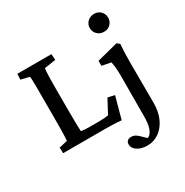

<svg xmlns="http://www.w3.org/2000/svg" viewBox="-196 -818 1159 1201"><g transform="rotate(-30 383.5 -217.5)"><path d="M464.8 4.9Q448.2 2.9 427.2 2Q406.2 1 386.7 0.5Q367.2 0 352.5 0H44.9L43 -41L103.5 -54.7Q104.5 -59.6 105.5 -78.6Q106.4 -97.7 106.9 -128.9Q107.4 -160.2 107.4 -201.2V-371.1Q107.4 -414.1 107.4 -444.8Q107.4 -475.6 106.4 -494.6Q105.5 -513.7 103.5 -517.6L43 -532.2L44.9 -573.2H291L293.9 -530.3L212.9 -517.6Q210.9 -514.6 209.5 -497.1Q208 -479.5 207.5 -448.2Q207 -417 207 -371.1V-201.2Q207 -148.4 208 -111.8Q209 -75.2 210 -63.5Q224.6 -61.5 240.2 -60.5Q255.9 -59.6 277.3 -59.6H337.9Q360.4 -59.6 376.5 -61Q392.6 -62.5 406.2 -64.5L459 -163.1L507.8 -152.3ZM526.4 222.7Q483.4 222.7 455.1 204.1Q426.8 185.5 426.8 158.2Q426.8 141.6 436.5 132.8Q446.3 124 462.9 124Q477.5 124 488.8 129.4Q500 134.8 512.7 146.5L560.5 192.4L531.2 186.5Q548.8 186.5 564.5 174.3Q580.1 162.1 589.4 132.3Q598.6 102.5 598.6 49.8L599.6 -237.3Q599.6 -276.4 596.7 -301.8Q593.8 -327.1 590.8 -340.8L525.4 -353.5V-389.6L677.7 -428.7L696.3 -413.1Q694.3 -386.7 692.9 -356.9Q691.4 -327.1 691.4 -280.3L692.4 10.7Q692.4 76.2 669.9 123.5Q647.5 170.9 609.9 196.8Q572.3 222.7 526.4 222.7ZM647.5 -529.3Q618.2 -529.3 599.1 -548.3Q580.1 -567.4 580.1 -593.8Q580.1 -620.1 599.1 -639.2Q618.2 -658.2 647.5 -658.2Q676.8 -658.2 694.8 -639.2Q712.9 -620.1 712.9 -593.8Q712.9 -567.4 694.8 -548.3Q676.8 -529.3 647.5 -529.3Z"/></g></svg>

Font: Crimson Pro Medium
Style: Regular
Weight: 500
Designer: Jacques Le Bailly
Foundry: Baron von Fonthausen
Version: Version 1.003